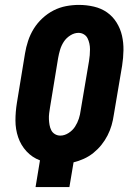

<svg xmlns="http://www.w3.org/2000/svg" viewBox="-20 -763 540 783"><path d="M125 0 143 -109Q111 -121 88 -146Q65 -171 54 -203.5Q43 -236 43 -271.5Q43 -307 49 -344L82 -545Q86 -570 94.5 -596Q103 -622 117.5 -645.5Q132 -669 153 -688.5Q174 -708 198.5 -720.5Q223 -733 249.5 -738Q276 -743 302 -743Q333 -743 363 -736Q393 -729 416.5 -712.5Q440 -696 455.5 -671Q471 -646 477.5 -617.5Q484 -589 483.5 -558Q483 -527 478 -495L444 -294Q441 -273 435 -252Q429 -231 418.5 -210.5Q408 -190 393.5 -172Q379 -154 361 -139.5Q343 -125 322 -115.5Q301 -106 280 -101L263 0ZM226 -210Q243 -210 259.5 -220.5Q276 -231 286 -246.5Q296 -262 301.5 -279Q307 -296 309 -313L343 -514Q345 -526 346 -538Q347 -550 347 -562Q347 -574 344.5 -585.5Q342 -597 337 -607Q332 -617 322 -623Q312 -629 300 -629Q283 -629 266.5 -618.5Q250 -608 240 -592.5Q230 -577 225 -560Q220 -543 217 -526L184 -325Q182 -313 180.5 -301Q179 -289 179.5 -277Q180 -265 182 -253.5Q184 -242 189 -232Q194 -222 204 -216Q214 -210 226 -210Z"/></svg>

Font: Iosevka SS04 Heavy
Style: Italic
Weight: 900
Italic angle: -9°
Monospace: yes
Designer: Belleve Invis
Foundry: Belleve Invis
Version: Version 19.0.0; ttfautohint (v1.8.4)